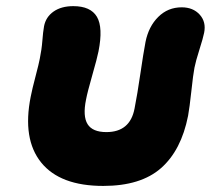

<svg xmlns="http://www.w3.org/2000/svg" viewBox="-20 -676 699 632"><path d="M319.8 -64Q177.7 -64 115.5 -141.1Q53.2 -218.3 81.1 -357.9Q85.9 -382.8 97.2 -425.5Q108.4 -468.3 110.8 -481.9Q117.2 -512.7 119.4 -541.7Q121.6 -570.8 125 -589.8Q130.9 -620.1 156.2 -637.9Q181.6 -655.8 221.2 -655.8Q278.3 -655.8 299.1 -620.6Q319.8 -585.4 304.2 -506.8Q299.8 -484.4 283.7 -428.2Q267.6 -372.1 263.2 -348.1Q252 -293.5 268.3 -267.3Q284.7 -241.2 330.1 -241.2Q408.2 -241.2 422.9 -318.8Q432.1 -365.2 441.9 -432.4Q451.7 -499.5 459 -538.1Q469.2 -588.9 501 -620.4Q532.7 -651.9 578.1 -651.9Q615.7 -651.9 637.5 -627.7Q659.2 -603.5 651.9 -567.9Q648.4 -550.3 636.2 -512Q624 -473.6 620.1 -453.1Q615.7 -430.7 609.9 -376.2Q604 -321.8 599.1 -294.9Q576.7 -181.2 510 -122.6Q443.4 -64 319.8 -64Z"/></svg>

Font: Shantell Sans Irregular Bouncy
Style: Italic
Weight: 800
Italic angle: -11.31°
Designer: Stephen Nixon, Anya Danilova, Shantell Martin
Foundry: Arrow Type
Version: Version 1.006;[9816181b4]